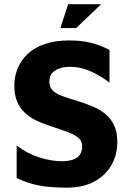

<svg xmlns="http://www.w3.org/2000/svg" viewBox="-20 -873 617 907"><path d="M295 13.5Q244.3 13.5 203 9Q161.7 4.4 126.7 -5.8Q91.7 -16 58.7 -32.3V-185.9Q105.4 -149.1 163.3 -130.2Q221.1 -111.3 273.5 -111.3Q318.7 -111.3 343.4 -128.4Q368.1 -145.5 368.1 -182.2Q368.1 -208.8 345.8 -225.2Q323.5 -241.6 286.1 -254.2Q248.7 -266.9 203.1 -282.6Q174 -292.5 146.1 -306.3Q118.2 -320.2 96.1 -341.4Q74 -362.6 60.8 -393.7Q47.6 -424.8 47.6 -469.6Q47.6 -510.6 63 -549Q78.4 -587.4 109.6 -617.2Q140.8 -647.1 189.8 -664.5Q238.7 -681.9 304.8 -681.9Q345.9 -681.9 377.6 -677.1Q409.3 -672.3 438.2 -662.5Q467 -652.7 497.3 -637.7V-482.5Q474.1 -501 445.7 -517.3Q417.3 -533.7 386 -544.7Q354.7 -555.7 321.4 -557.1Q290.6 -558.5 266 -551.5Q241.4 -544.5 227.2 -528.8Q213 -513.2 213 -488.6Q213 -460.9 229.8 -444.9Q246.5 -429 276.5 -418.4Q306.5 -407.8 344.2 -396.3Q384.8 -384.3 419.5 -369.5Q454.1 -354.6 479.8 -332.8Q505.5 -310.9 519.9 -279.1Q534.2 -247.3 534.2 -202.1Q534.2 -141.7 506.2 -92.6Q478.1 -43.5 424.9 -15Q371.6 13.5 295 13.5ZM265.2 -740.4 301.9 -853.3H457.8L339.8 -740.4Z"/></svg>

Font: Maven Pro
Style: Regular
Weight: 400
Designer: Joe Prince
Foundry: Joe Prince
Version: Version 2.103